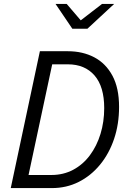

<svg xmlns="http://www.w3.org/2000/svg" viewBox="-20 -962 640 982"><path d="M35 0 184 -700H327Q403 -700 462 -669Q521 -638 555 -575Q589 -512 589 -415Q589 -327 563.5 -251.5Q538 -176 491.5 -119.5Q445 -63 382.5 -31.5Q320 0 245 0ZM327 -633H247L126 -67H243Q304 -67 354 -93.5Q404 -120 439.5 -167.5Q475 -215 494 -277Q513 -339 513 -409Q513 -519 463.5 -576Q414 -633 327 -633ZM350 -815 264 -942H321L393 -858L502 -942H564L427 -815Z"/></svg>

Font: Red Hat Mono
Style: Italic
Weight: 300
Italic angle: -12°
Monospace: yes
Designer: Pentagram, MCKL
Foundry: Pentagram, MCKL
Version: Version 1.023